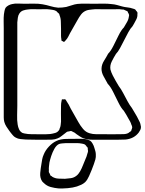

<svg xmlns="http://www.w3.org/2000/svg" viewBox="-42 -752 810 1076"><path d="M662 30Q647 31 619 31Q591 31 563.5 31Q536 31 521 31Q499 31 474.5 31Q450 31 428 24Q417 20 407 13.5Q397 7 387 0Q378 -9 363 -15Q362 -16 359.5 -17Q357 -18 355 -18Q352 -18 346 -16Q344 -15 340.5 -15Q337 -15 335 -14Q332 -13 329.5 -10.5Q327 -8 324 -6Q314 1 304 9.5Q294 18 282 23Q266 30 249 30.5Q232 31 216 31Q194 31 160 31Q126 31 103 30Q89 29 73.5 27.5Q58 26 46 19Q36 14 29 5Q24 0 19.5 -6.5Q15 -13 10 -19Q2 -30 -6 -42.5Q-14 -55 -18 -69Q-21 -81 -21 -94Q-21 -107 -21 -120V-592Q-21 -612 -21.5 -632.5Q-22 -653 -20 -672Q-19 -680 -17 -690Q-15 -700 -11 -708Q-5 -716 5 -721.5Q15 -727 25 -729Q42 -733 59.5 -732Q77 -731 94 -731Q117 -731 145.5 -731.5Q174 -732 196 -728Q219 -724 240.5 -717.5Q262 -711 284 -709Q295 -709 307 -710Q319 -711 329 -713Q345 -717 360.5 -722.5Q376 -728 392 -730Q415 -732 438 -731.5Q461 -731 483 -731Q506 -731 534 -731.5Q562 -732 584 -729Q599 -728 613.5 -724Q628 -720 642 -716Q657 -712 672.5 -710.5Q688 -709 702 -704Q705 -703 709 -702Q713 -701 715 -699Q718 -698 720 -693Q722 -691 724.5 -688Q727 -685 728 -683Q729 -681 728.5 -677.5Q728 -674 728 -672Q729 -658 722.5 -644.5Q716 -631 709 -619L700 -604Q689 -593 677.5 -572Q666 -551 654 -527Q642 -503 630.5 -482Q619 -461 608 -450Q596 -431 584.5 -408Q573 -385 577 -362Q579 -354 582.5 -345.5Q586 -337 590 -329Q598 -313 606.5 -298.5Q615 -284 624 -269Q636 -254 648 -231Q660 -208 672.5 -185Q685 -162 697 -147Q706 -131 716 -115Q726 -99 734 -82Q738 -75 741.5 -67Q745 -59 746 -51Q748 -45 748 -41Q748 -32 744.5 -24.5Q741 -17 736 -10Q710 25 662 30ZM652 -131Q637 -146 622 -176.5Q607 -207 592 -237Q577 -267 562 -282Q551 -302 538.5 -324.5Q526 -347 527 -369Q528 -391 541 -411.5Q554 -432 564 -451Q579 -466 593.5 -495Q608 -524 622.5 -553.5Q637 -583 652 -598Q660 -612 669 -627Q678 -642 680 -658Q680 -660 681 -663.5Q682 -667 681 -669Q681 -671 679.5 -674.5Q678 -678 676 -680L673 -688L665 -692Q662 -693 659 -694.5Q656 -696 654 -697Q650 -699 646 -698.5Q642 -698 638 -699Q628 -701 618 -700.5Q608 -700 598 -700H537Q521 -700 506 -700.5Q491 -701 475 -699Q467 -698 458.5 -697Q450 -696 442 -693Q424 -686 412.5 -671Q401 -656 392 -639L351 -567Q346 -557 340 -545.5Q334 -534 326 -526Q325 -525 322 -521.5Q319 -518 317 -517Q314 -517 310 -521Q306 -521 303 -524Q302 -526 302 -528.5Q302 -531 302 -532Q301 -537 300.5 -542Q300 -547 300 -551Q300 -571 300 -590.5Q300 -610 299 -629Q299 -649 292 -666Q291 -668 290.5 -671Q290 -674 288 -676L281 -682Q279 -684 276.5 -687Q274 -690 271 -691Q264 -695 254.5 -696.5Q245 -698 237 -699Q222 -701 207 -700.5Q192 -700 176 -700Q161 -700 145.5 -700.5Q130 -701 115 -699Q102 -698 88.5 -693.5Q75 -689 67 -677Q60 -667 58 -653Q56 -639 55 -627V-158Q55 -136 54 -106.5Q53 -77 57 -54Q59 -40 65 -27Q71 -14 84 -7L95 -4Q105 -2 114.5 -1Q124 0 134 0Q157 0 187.5 0.5Q218 1 240 -1Q254 -3 267.5 -7Q281 -11 289 -23Q291 -25 291 -27.5Q291 -30 292 -31Q297 -41 298 -51Q299 -61 300 -71Q300 -94 299.5 -116.5Q299 -139 300 -161Q300 -174 303 -186Q304 -188 304 -191Q304 -194 305 -195Q307 -196 310 -195.5Q313 -195 314 -195L323 -196Q325 -195 327.5 -191Q330 -187 331 -185Q338 -175 343.5 -165Q349 -155 354 -144L397 -68Q408 -48 423.5 -29.5Q439 -11 461 -5Q478 0 496 0Q514 0 530 0Q553 0 582.5 0.5Q612 1 634 0Q644 0 654.5 -0.5Q665 -1 674 -5Q679 -7 683 -11Q685 -13 688 -14.5Q691 -16 692 -17Q694 -19 694 -21.5Q694 -24 695 -25Q696 -28 697.5 -31.5Q699 -35 699 -38Q699 -42 697.5 -46Q696 -50 694 -54Q692 -62 687.5 -70.5Q683 -79 678 -87Q672 -98 666 -108.5Q660 -119 652 -131ZM457 235Q453 244 447.5 253Q442 262 435 269Q425 278 413 283.5Q401 289 389 293Q367 300 338 302.5Q309 305 286 304Q264 302 242 296Q220 290 204 274Q202 272 199 269.5Q196 267 194 264Q181 244 183.5 217Q186 190 190 168Q192 154 194.5 140.5Q197 127 203 114Q212 91 232 69.5Q252 48 274 38Q297 27 330.5 26.5Q364 26 386 26Q402 26 419.5 26Q437 26 452 32Q455 33 458 34Q461 35 463 37Q467 39 471 44Q475 49 477 53Q484 65 487 77Q490 86 492.5 95.5Q495 105 495 114Q496 128 492.5 141.5Q489 155 484 168Q478 184 471.5 201Q465 218 457 235ZM328 50Q318 51 308 51.5Q298 52 289 55Q274 62 263 81.5Q252 101 245 122.5Q238 144 235 159Q234 169 232.5 180Q231 191 232 202Q232 204 231.5 207Q231 210 232 213Q233 216 237 222Q238 224 239 227Q240 230 241 232Q243 233 246 234.5Q249 236 250 238Q266 248 285.5 249Q305 250 322 250Q338 249 355 246.5Q372 244 385 234Q392 229 397.5 222Q403 215 407 208Q416 192 422.5 175Q429 158 436 142Q440 134 443 125Q446 116 448 108Q449 105 450 102Q451 99 451 97Q452 94 451 91Q450 88 450 86Q450 84 450 80.5Q450 77 449 75Q448 73 447 72.5Q446 72 445 71Q443 68 440 64Q437 60 434 58Q431 56 426.5 55Q422 54 418 53Q410 51 401 50.5Q392 50 384 50Z"/></svg>

Font: Rubik Vinyl
Style: Regular
Weight: 400
Designer: Hubert and Fischer, NaN
Foundry: Hubert and Fischer, NaN
Version: Version 2.200